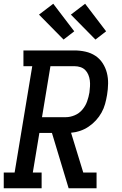

<svg xmlns="http://www.w3.org/2000/svg" viewBox="-29 -1004 649 1024"><path d="M-9 0V-84H49L143 -651H96V-735H368Q398 -735 427 -728.5Q456 -722 479.5 -706.5Q503 -691 518.5 -667Q534 -643 541 -615.5Q548 -588 547.5 -558Q547 -528 542 -498Q538 -474 531.5 -450Q525 -426 512.5 -403.5Q500 -381 482.5 -362Q465 -343 443.5 -328.5Q422 -314 398 -306Q374 -298 350 -296L415 -84H486V0H337L248 -295H181L146 -84H193V0ZM321 -379Q345 -379 369 -389Q393 -399 410 -419Q427 -439 435.5 -463Q444 -487 448 -511Q450 -527 451 -543.5Q452 -560 450 -575.5Q448 -591 442 -605.5Q436 -620 425.5 -630.5Q415 -641 400 -646Q385 -651 368 -651H240L195 -379ZM480 -793 349 -926 425 -984 537 -837ZM310 -793 179 -926 255 -984 367 -837Z"/></svg>

Font: Iosevka Etoile Medium Oblique
Style: Regular
Weight: 500
Italic angle: -9°
Designer: Belleve Invis
Foundry: Belleve Invis
Version: Version 15.5.2; ttfautohint (v1.8.4)